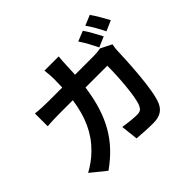

<svg xmlns="http://www.w3.org/2000/svg" viewBox="-200 -1096 1401 1401"><g transform="rotate(-45 500.0 -395.5)"><path d="M848 -663C829 -700 794 -764 769 -800L690 -768C717 -729 748 -670 768 -629ZM502 -613C504 -642 505 -671 506 -702C507 -726 509 -768 512 -792H365C369 -768 372 -722 372 -700C372 -670 371 -641 370 -613H227C189 -613 137 -615 95 -620V-488C138 -492 193 -493 227 -493H359C337 -341 287 -228 194 -136C154 -95 105 -62 63 -39L179 55C358 -72 453 -228 490 -493H715C715 -385 702 -185 673 -122C662 -97 648 -86 616 -86C577 -86 525 -92 476 -100L491 33C540 37 600 41 657 41C726 41 764 15 786 -35C829 -137 841 -417 845 -525C845 -536 849 -561 852 -577L766 -620C741 -615 715 -613 690 -613ZM808 -813C835 -775 868 -717 888 -675L968 -710C950 -745 913 -808 887 -846Z"/></g></svg>

Font: Noto Sans Mono CJK JP Bold
Style: Regular
Weight: 700
Designer: Ryoko NISHIZUKA (kana & ideographs); Paul D. Hunt (Latin, Greek & Cyrillic); Wenlong ZHANG (bopomofo); Sandoll Communica
Foundry: Adobe Systems Incorporated
Version: Version 1.004;PS 1.004;hotconv 1.0.82;makeotf.lib2.5.63406